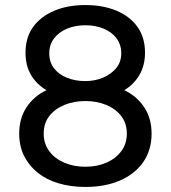

<svg xmlns="http://www.w3.org/2000/svg" viewBox="-20 -730 676 760"><path d="M318 10Q260 10 211.5 -4.5Q163 -19 128.5 -47Q94 -75 75 -113.5Q56 -152 56 -201Q56 -262 85.5 -306Q115 -350 164 -373Q125 -396 103 -433Q81 -470 81 -521Q81 -581 110.5 -622.5Q140 -664 193.5 -687Q247 -710 318 -710Q388 -710 441.5 -687.5Q495 -665 524.5 -623Q554 -581 554 -522Q554 -471 532 -433.5Q510 -396 472 -373Q521 -350 550.5 -306Q580 -262 580 -201Q580 -136 547 -88.5Q514 -41 455 -15.5Q396 10 318 10ZM318 -70Q364 -70 401 -86Q438 -102 460 -131.5Q482 -161 482 -201Q482 -242 460 -270.5Q438 -299 401 -314.5Q364 -330 318 -330Q272 -330 234.5 -314.5Q197 -299 175 -270.5Q153 -242 153 -201Q153 -161 175 -131.5Q197 -102 234.5 -86Q272 -70 318 -70ZM318 -409Q356 -409 388.5 -423Q421 -437 440.5 -461Q460 -485 460 -519Q460 -553 441.5 -578Q423 -603 390.5 -616.5Q358 -630 318 -630Q278 -630 245.5 -616.5Q213 -603 194 -578Q175 -553 175 -519Q175 -484 194 -459.5Q213 -435 245.5 -422Q278 -409 318 -409Z"/></svg>

Font: RubikRegular
Style: Regular
Weight: 400
Designer: Hubert and Fischer
Foundry: Hubert and Fischer
Version: Version 2.300;gftools[0.9.30]